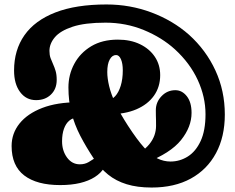

<svg xmlns="http://www.w3.org/2000/svg" viewBox="-20 -815 1053 860"><path d="M659 25Q761.5 25 834.8 -15.2Q908 -55.5 947.5 -129Q987 -202.5 987 -302Q987 -408 945 -499.2Q903 -590.5 826.5 -659.5Q754.5 -723 658.8 -759Q563 -795 457 -795Q320 -795 228 -759.2Q136 -723.5 89.5 -657.2Q43 -591 43 -499Q43 -439 70 -402.8Q97 -366.5 141.5 -366.5Q182.5 -366.5 208.2 -391.5Q234 -416.5 234 -457Q234 -481 229 -497.5Q224 -514 217.8 -527.5Q211.5 -541 206.5 -554.8Q201.5 -568.5 201.5 -587Q201.5 -619.5 225.8 -648.2Q250 -677 305 -695.2Q360 -713.5 452.5 -713.5Q543.5 -713.5 624 -680.5Q704.5 -647.5 763.5 -594Q831 -532 865.8 -456.5Q900.5 -381 900.5 -303.5Q900.5 -230.5 878.8 -183.5Q857 -136.5 821.2 -114Q785.5 -91.5 743.5 -91.5Q713.5 -91.5 685.2 -105.2Q657 -119 625.8 -153.8Q594.5 -188.5 553.5 -251.5Q517.5 -307 497.2 -350.8Q477 -394.5 468.8 -429.5Q460.5 -464.5 460.5 -492.5Q460.5 -528.5 471.5 -548.5Q482.5 -568.5 500 -568.5Q513.5 -568.5 521.8 -549.5Q530 -530.5 530 -500Q530 -461 520.8 -431Q511.5 -401 495.8 -384Q480 -367 460 -367L471 -303.5Q539.5 -303.5 590.5 -325.2Q641.5 -347 669.5 -386.2Q697.5 -425.5 697.5 -478.5Q697.5 -525 673.5 -560.8Q649.5 -596.5 607 -617Q564.5 -637.5 508 -637.5Q438 -637.5 388.5 -607.8Q339 -578 312.8 -529.2Q286.5 -480.5 286.5 -423.5Q286.5 -362 300 -309.8Q313.5 -257.5 339.2 -207.5Q365 -157.5 401.5 -102.5Q429 -61.5 464.2 -33Q499.5 -4.5 547.2 10.2Q595 25 659 25ZM609 -133.5 632 -85.5Q744 -129 791 -187.8Q838 -246.5 838 -309.5Q838 -357 816.8 -384Q795.5 -411 765.5 -411Q729 -411 703.5 -384.2Q678 -357.5 678 -321.5Q678 -307.5 678.2 -297.5Q678.5 -287.5 678.8 -277Q679 -266.5 679 -251Q679 -230 671.8 -209.2Q664.5 -188.5 649 -169.2Q633.5 -150 609 -133.5ZM328 -288V-357Q235.5 -357 169.2 -331.5Q103 -306 67.5 -261.8Q32 -217.5 32 -161Q32 -72.5 88.5 -29.2Q145 14 249.5 14Q299.5 14 338.2 4.8Q377 -4.5 404.5 -22Q432 -39.5 446.5 -63.5L413 -111.5Q394 -99 377 -89Q360 -79 337.5 -79Q302.5 -79 280.2 -109.5Q258 -140 258 -182Q258 -214.5 266.5 -238.2Q275 -262 290.8 -275Q306.5 -288 328 -288Z"/></svg>

Font: Fraunces SuperSoft
Style: Regular
Weight: 900
Version: Version 1.000;[b76b70a41]